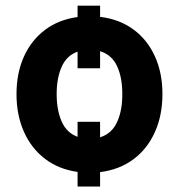

<svg xmlns="http://www.w3.org/2000/svg" viewBox="-20 -611 653 691"><path d="M340.2 -590.6V-550.4Q410.2 -541.9 460.4 -504.8Q510.7 -467.7 537.6 -408Q564.6 -348.4 564.6 -272.4Q564.6 -196.4 537.6 -136Q510.7 -75.6 460.4 -38Q410.2 -0.4 340.2 8.5V60.4H259.2V7.8Q191.1 -1.8 141.7 -39.6Q92.3 -77.4 65.9 -137.3Q39.4 -197.1 39.4 -272.4Q39.4 -347.7 65.9 -406.8Q92.3 -465.9 141.7 -503.2Q191.1 -540.5 259.2 -549.7V-590.6ZM340.2 -172.6V-116.8Q382.8 -130.3 401.6 -172.1Q420.5 -213.8 420.1 -272.4Q420.5 -331 401.6 -372.3Q382.8 -413.7 340.2 -426.8V-365.4H259.2V-425.1Q219.5 -410.9 201.7 -370Q183.9 -329.2 183.9 -272.4Q183.9 -215.2 201.7 -174.2Q219.5 -133.2 259.2 -118.6V-172.6Z"/></svg>

Font: Inter Zeller
Style: Bold
Weight: 700
Designer: Rasmus Andersson; Joe Bland
Foundry: zeller
Version: Version 3.015;git-dec3a8cb1